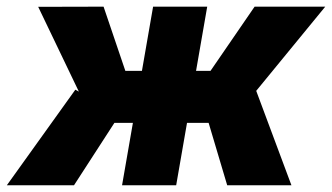

<svg xmlns="http://www.w3.org/2000/svg" viewBox="-52 -548 982 568"><path d="M225.6 -184.6 61 -527.8 254.4 -528.3 318.8 -338.4H419.9L375 -184.6ZM303.2 -210.4 167 0H-31.7L170.9 -282.7ZM561 -528.3 469.2 0H309.1L400.9 -528.3ZM910.2 -528.3 628.4 -184.6H471.2L480.5 -338.4H570.8L701.2 -528.3ZM620.1 0 554.7 -219.7 703.6 -285.6 810.1 0Z"/></svg>

Font: Roboto Black
Style: Italic
Weight: 900
Italic angle: -12°
Designer: Christian Robertson
Foundry: Google
Version: Version 3.0; 2020